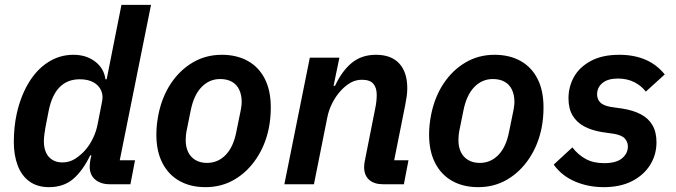

<svg xmlns="http://www.w3.org/2000/svg" viewBox="-20 -760 2787 792"><path d="M518 0H432Q396 0 373 -19Q350 -38 350 -73Q350 -80 351 -88.5Q352 -97 353 -102L357 -119H352Q321 -55 281.5 -21.5Q242 12 182 12Q134 12 101.5 -11.5Q69 -35 53 -77.5Q37 -120 37 -174Q37 -205 40 -234.5Q43 -264 49 -291Q65 -363 98 -418Q131 -473 178.5 -503.5Q226 -534 283 -534Q336 -534 372.5 -506Q409 -478 415 -433H420L481 -740H603L474 -99H537ZM237 -90Q266 -90 289 -104.5Q312 -119 330 -139Q349 -160 363 -188.5Q377 -217 383 -249L400 -336Q407 -364 397.5 -386Q388 -408 365.5 -420.5Q343 -433 309 -433Q258 -433 226 -400.5Q194 -368 181 -304L167 -232Q165 -221 163 -205Q161 -189 161 -177Q161 -151 169.5 -131.5Q178 -112 195.5 -101Q213 -90 237 -90Z M828 12Q766 12 720.5 -13.5Q675 -39 650 -87.5Q625 -136 625 -205Q625 -228 627.5 -249Q630 -270 634 -290Q649 -362 685.5 -416.5Q722 -471 775.5 -502.5Q829 -534 895 -534Q956 -534 1001.5 -509Q1047 -484 1072 -435.5Q1097 -387 1097 -317Q1097 -295 1095 -273.5Q1093 -252 1089 -232Q1075 -162 1038 -106.5Q1001 -51 947.5 -19.5Q894 12 828 12ZM834 -88Q879 -88 911 -121Q943 -154 955 -217L973 -305Q974 -312 975.5 -321Q977 -330 977 -340Q977 -368 967 -389.5Q957 -411 937 -422.5Q917 -434 888 -434Q844 -434 812 -401.5Q780 -369 767 -306L749 -217Q748 -211 747 -202Q746 -193 746 -182Q746 -154 756 -133Q766 -112 786 -100Q806 -88 834 -88Z M1275 0H1153L1258 -522H1380L1356 -406H1362Q1391 -468 1431.5 -501Q1472 -534 1531 -534Q1594 -534 1627 -498Q1660 -462 1660 -396Q1660 -379 1657.5 -361.5Q1655 -344 1651 -324L1606 -99H1665L1646 0H1560Q1523 0 1502.5 -18.5Q1482 -37 1482 -71Q1482 -79 1483 -85.5Q1484 -92 1485 -97L1528 -314Q1531 -328 1532.5 -342Q1534 -356 1534 -369Q1534 -398 1520 -414.5Q1506 -431 1473 -431Q1447 -431 1425.5 -418.5Q1404 -406 1385 -385Q1365 -363 1350.5 -334.5Q1336 -306 1330 -275Z M1953 12Q1891 12 1845.5 -13.5Q1800 -39 1775 -87.5Q1750 -136 1750 -205Q1750 -228 1752.5 -249Q1755 -270 1759 -290Q1774 -362 1810.5 -416.5Q1847 -471 1900.5 -502.5Q1954 -534 2020 -534Q2081 -534 2126.5 -509Q2172 -484 2197 -435.5Q2222 -387 2222 -317Q2222 -295 2220 -273.5Q2218 -252 2214 -232Q2200 -162 2163 -106.5Q2126 -51 2072.5 -19.5Q2019 12 1953 12ZM1959 -88Q2004 -88 2036 -121Q2068 -154 2080 -217L2098 -305Q2099 -312 2100.5 -321Q2102 -330 2102 -340Q2102 -368 2092 -389.5Q2082 -411 2062 -422.5Q2042 -434 2013 -434Q1969 -434 1937 -401.5Q1905 -369 1892 -306L1874 -217Q1873 -211 1872 -202Q1871 -193 1871 -182Q1871 -154 1881 -133Q1891 -112 1911 -100Q1931 -88 1959 -88Z M2470 12Q2406 12 2351.5 -11.5Q2297 -35 2264 -81L2341 -152Q2365 -121 2396.5 -104Q2428 -87 2472 -87Q2522 -87 2546 -107Q2570 -127 2570 -156Q2570 -174 2558 -188Q2546 -202 2513 -208L2464 -215Q2421 -222 2390 -238.5Q2359 -255 2342 -283.5Q2325 -312 2325 -354Q2325 -402 2347.5 -442.5Q2370 -483 2417 -508.5Q2464 -534 2535 -534Q2595 -534 2642 -514Q2689 -494 2722 -453L2644 -382Q2626 -406 2596.5 -421Q2567 -436 2529 -436Q2487 -436 2465 -417.5Q2443 -399 2443 -371Q2443 -352 2455 -338.5Q2467 -325 2499 -319L2548 -312Q2592 -305 2623.5 -288.5Q2655 -272 2671.5 -243.5Q2688 -215 2688 -173Q2688 -122 2662 -80Q2636 -38 2587.5 -13Q2539 12 2470 12Z"/></svg>

Font: IBM Plex Sans SemiBold
Style: Italic
Weight: 600
Italic angle: -11.31°
Designer: Mike Abbink, Paul van der Laan, Pieter van Rosmalen
Foundry: Bold Monday
Version: Version 3.201